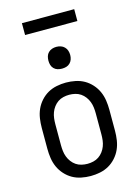

<svg xmlns="http://www.w3.org/2000/svg" viewBox="-135 -983 769 1064"><g transform="rotate(-15 250.0 -450.5)"><path d="M250 8Q223 8 196 2.5Q169 -3 146 -16Q123 -29 104.5 -49.5Q86 -70 75 -94.5Q64 -119 60 -146Q56 -173 56 -200V-320Q56 -347 60 -374Q64 -401 75 -425.5Q86 -450 104.5 -470.5Q123 -491 146 -504Q169 -517 196 -522.5Q223 -528 250 -528Q277 -528 304 -522.5Q331 -517 354 -504Q377 -491 395.5 -470.5Q414 -450 425 -425.5Q436 -401 440 -374Q444 -347 444 -320V-200Q444 -173 440 -146Q436 -119 425 -94.5Q414 -70 395.5 -49.5Q377 -29 354 -16Q331 -3 304 2.5Q277 8 250 8ZM250 -62Q267 -62 284 -66Q301 -70 315 -79.5Q329 -89 339.5 -103Q350 -117 356 -133Q362 -149 364 -166Q366 -183 366 -200V-320Q366 -337 364 -354Q362 -371 356 -387Q350 -403 339.5 -417Q329 -431 315 -440.5Q301 -450 284 -454Q267 -458 250 -458Q233 -458 216 -454Q199 -450 185 -440.5Q171 -431 160.5 -417Q150 -403 144 -387Q138 -371 136 -354Q134 -337 134 -320V-200Q134 -183 136 -166Q138 -149 144 -133Q150 -117 160.5 -103Q171 -89 185 -79.5Q199 -70 216 -66Q233 -62 250 -62ZM250 -608Q237 -608 225 -611.5Q213 -615 204 -624Q195 -633 191.5 -645Q188 -657 188 -670Q188 -683 191.5 -695Q195 -707 204 -716Q213 -725 225 -729Q237 -733 250 -733Q263 -733 275 -729Q287 -725 296 -716Q305 -707 309 -695Q313 -683 313 -670Q313 -657 309 -645Q305 -633 296 -624Q287 -615 275 -611.5Q263 -608 250 -608ZM100 -841V-909H400V-841Z"/></g></svg>

Font: Iosevka NFM
Style: Regular
Weight: 400
Monospace: yes
Designer: Belleve Invis
Foundry: Belleve Invis
Version: Version 29.0.4; ttfautohint (v1.8.4);Nerd Fonts 3.3.0